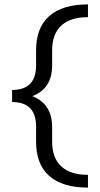

<svg xmlns="http://www.w3.org/2000/svg" viewBox="-20 -731 454 873"><path d="M217 -433Q217 -328 127 -294Q217 -258 217 -154V-87Q217 -13 258.5 25.5Q300 64 380 64V122Q264 122 204 69Q144 16 144 -87V-156Q144 -267 35 -267V-322Q144 -322 144 -433V-502Q144 -605 204 -658Q264 -711 380 -711V-653Q300 -653 258.5 -614.5Q217 -576 217 -502Z"/></svg>

Font: EauTestText Medium
Style: Regular
Weight: 500
Designer: Christian Thalmann (Catharsis Fonts)
Version: Version 0.001;PS 000.001;hotconv 1.0.88;makeotf.lib2.5.64775